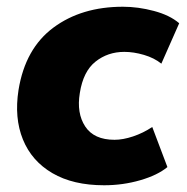

<svg xmlns="http://www.w3.org/2000/svg" viewBox="-20 -539 554 570"><path d="M289 11Q197 11 135.5 -25Q74 -61 48 -125Q22 -189 35 -272Q55 -395 138.5 -457Q222 -519 345 -519Q390 -519 437 -506.5Q484 -494 512 -470L459 -350Q438 -367 407.5 -376Q377 -385 349 -385Q300 -385 263.5 -356Q227 -327 217 -263Q207 -203 233 -163.5Q259 -124 320 -124Q345 -124 375 -134Q405 -144 432 -162L477 -43Q448 -19 396.5 -4Q345 11 289 11Z"/></svg>

Font: Mulish Black
Style: Italic
Weight: 900
Italic angle: -9°
Designer: Vernon Adams
Foundry: Vernon Adams
Version: Version 3.603; ttfautohint (v1.8.3)